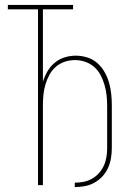

<svg xmlns="http://www.w3.org/2000/svg" viewBox="-20 -755 540 783"><path d="M285 8V-10Q303 -10 321 -13.5Q339 -17 355 -26Q371 -35 383.5 -49Q396 -63 403.5 -79.5Q411 -96 414 -114.5Q417 -133 417 -151V-325Q417 -346 414.5 -367.5Q412 -389 406 -409.5Q400 -430 390 -449Q380 -468 364 -482Q348 -496 327.5 -503Q307 -510 286 -510Q264 -510 243.5 -503Q223 -496 207 -482Q191 -468 181 -449Q171 -430 165 -409.5Q159 -389 157 -367.5Q155 -346 155 -325V0H135V-717H12V-735H278V-717H155V-422Q162 -444 173.5 -464Q185 -484 203 -499Q221 -514 243.5 -521Q266 -528 289 -528Q312 -528 335 -521Q358 -514 376 -498.5Q394 -483 406 -462Q418 -441 424.5 -418.5Q431 -396 433.5 -372.5Q436 -349 436 -325V-151Q436 -130 432.5 -109.5Q429 -89 420.5 -70Q412 -51 397.5 -35.5Q383 -20 365 -10Q347 0 326.5 4Q306 8 285 8Z"/></svg>

Font: Iosevka Term Curly Thin
Style: Regular
Weight: 100
Designer: Belleve Invis
Foundry: Belleve Invis
Version: Version 32.3.0